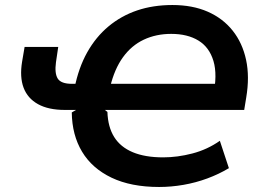

<svg xmlns="http://www.w3.org/2000/svg" viewBox="-20 -735 1061 765"><path d="M614 10Q502 10 424.5 -27Q347 -64 307 -130.5Q267 -197 266 -287L283 -297H238Q173 -297 131.5 -320Q90 -343 74 -385.5Q58 -428 68 -489L78 -548H212L203 -487Q197 -443 210 -422Q223 -401 267 -401H298L277 -384Q293 -465 327.5 -526.5Q362 -588 412.5 -630Q463 -672 526.5 -693.5Q590 -715 667 -715Q747 -715 807.5 -688.5Q868 -662 907 -613Q946 -564 960.5 -496.5Q975 -429 961 -346L953 -297H398L408 -289Q410 -229 435 -189Q460 -149 509 -128.5Q558 -108 630 -108Q687 -108 746.5 -123.5Q806 -139 856 -174L892 -65Q852 -41 806 -24Q760 -7 711 1.5Q662 10 614 10ZM662 -600Q602 -600 553 -577Q504 -554 470 -507Q436 -460 419 -389L399 -401H865L829 -352Q847 -437 830.5 -492Q814 -547 770.5 -573.5Q727 -600 662 -600Z"/></svg>

Font: Nunito Sans 6pt
Style: Bold Italic
Weight: 700
Italic angle: -9°
Version: Version 3.101;gftools[0.9.27]